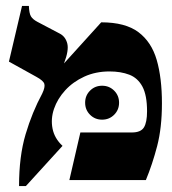

<svg xmlns="http://www.w3.org/2000/svg" viewBox="-20 -605 579 645"><path d="M195 -392 320 -530Q401 -530 445 -497Q489 -464 506.5 -403.5Q524 -343 524 -258Q524 -176 508 -114.5Q492 -53 470 0H213L250 -160H423Q453 -160 463.5 -177Q474 -194 474 -231Q474 -285 458.5 -314Q443 -343 414.5 -354Q386 -365 348 -365Q301 -365 263 -347.5Q225 -330 199 -301.5Q173 -273 161.5 -239.5Q150 -206 156.5 -173Q163 -140 190 -115L67 20H44Q44 -80 66 -154Q88 -228 122 -291Q132 -312 129 -323Q126 -334 102 -347L10 -398L54 -585H77Q78 -560 84 -550Q90 -540 105 -532L181 -492Q200 -482 206 -459Q212 -436 195 -392ZM323 -203Q299 -203 282.5 -219.5Q266 -236 266 -260Q266 -284 282.5 -300.5Q299 -317 323 -317Q347 -317 363.5 -300.5Q380 -284 380 -260Q380 -236 363.5 -219.5Q347 -203 323 -203Z"/></svg>

Font: Bona Nova SC
Style: Bold
Weight: 700
Designer: Mateusz Machalski
Foundry: Capitalics
Version: Version 4.001; ttfautohint (v1.8.4.7-5d5b)